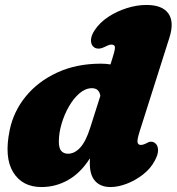

<svg xmlns="http://www.w3.org/2000/svg" viewBox="-20 -740 713 775"><path d="M664 -588.5 543.5 -209Q533 -175.5 535.2 -165.2Q537.5 -155 548.5 -155Q558.5 -155 573.5 -163Q592.5 -174 607.5 -161Q617.5 -152.5 618 -134.5Q618.5 -116.5 604.5 -91Q587.5 -59 556.8 -35.2Q526 -11.5 491.2 1.8Q456.5 15 426 15Q386.5 15 364.5 -8.8Q342.5 -32.5 342.5 -81Q342.5 -91 343 -101Q305.5 -42 255.2 -13.5Q205 15 147.5 15Q70 15 33.2 -44.8Q-3.5 -104.5 19 -214.5Q34.5 -290 84 -350.8Q133.5 -411.5 211 -447.2Q288.5 -483 387.5 -483Q407.5 -483 426 -480L433.5 -504Q443.5 -534.5 444 -547.2Q444.5 -560 429.5 -560Q423 -560 416.8 -557.2Q410.5 -554.5 401 -550Q387.5 -543.5 377.2 -543.8Q367 -544 360 -549Q347.5 -557.5 347.2 -576.5Q347 -595.5 362 -618Q382.5 -649 417 -671.8Q451.5 -694.5 492 -707.2Q532.5 -720 571 -720Q635 -720 659.5 -685.8Q684 -651.5 664 -588.5ZM217.5 -168.5Q217.5 -141.5 227.5 -130.5Q237.5 -119.5 254.5 -119.5Q281 -119.5 303.8 -144.2Q326.5 -169 344 -224L385 -353Q380.5 -384 351 -384Q325 -384 301 -363.5Q277 -343 258.2 -310.2Q239.5 -277.5 228.5 -240Q217.5 -202.5 217.5 -168.5Z"/></svg>

Font: Fraunces 9pt S100 Black
Style: Italic
Weight: 900
Italic angle: -16°
Version: Version 1.000; ttfautohint (v1.8.3)